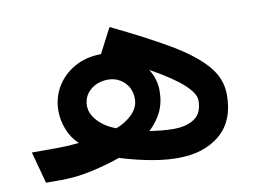

<svg xmlns="http://www.w3.org/2000/svg" viewBox="-60 -580 887 666"><g transform="rotate(-10 383.5 -247.0)"><path d="M21.5 -111.8H99.1Q124 -111.8 144.3 -112.8Q164.6 -113.8 187.5 -116.2Q162.1 -140.1 149.7 -172.6Q137.2 -205.1 137.2 -236.8Q137.2 -283.7 159.9 -321.8Q182.6 -359.9 222.9 -382.8Q263.2 -405.8 316.9 -406.2L362.3 -493.7Q481.4 -436.5 561.5 -389.4Q641.6 -342.3 682.1 -295.7Q722.7 -249 722.7 -191.9Q722.7 -100.1 666.5 -52.5Q610.4 -4.9 517.1 -4.9Q483.4 -4.9 445.8 -10.5Q408.2 -16.1 374 -24.7Q339.8 -33.2 315.4 -41Q272.5 -25.4 215.8 -12.7Q159.2 0 105.5 0H51.8ZM436 -114.3Q484.9 -106.9 520.5 -106.9Q566.4 -106.9 594.2 -126Q622.1 -145 622.1 -189.5Q622.1 -240.2 472.2 -323.2Q495.1 -287.1 495.1 -246.6Q495.1 -204.1 479.5 -172.1Q463.9 -140.1 436 -114.3ZM237.8 -237.8Q237.8 -209.5 262 -183.6Q286.1 -157.7 324.7 -143.6Q357.9 -155.8 381.8 -179.4Q405.8 -203.1 405.8 -232.9Q405.8 -269.5 382.1 -292.2Q358.4 -314.9 325.2 -314.9Q288.1 -314.9 262.9 -293.2Q237.8 -271.5 237.8 -237.8Z"/></g></svg>

Font: Vazirmatn RD Medium
Style: Regular
Weight: 500
Designer: Saber Rastikerdar
Foundry: Saber Rastikerdar
Version: Version 33.003